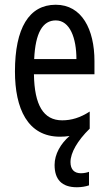

<svg xmlns="http://www.w3.org/2000/svg" viewBox="-20 -566 458 809"><path d="M277 117C277 78 306 27 358 -24V-96C318 -70 281 -59 242 -59C163 -59 125 -123 123 -253H378V-309C378 -442 325 -546 215 -546C102 -546 43 -447 43 -265C43 -109 96 10 233 10C247 10 260 9 273 7C236 39 210 83 210 129C210 190 240 223 304 223C322 223 341 220 355 215V158C347 161 334 164 321 164C293 164 277 148 277 117ZM215 -480C275 -480 302 -405 302 -317H124C129 -428 160 -480 215 -480Z"/></svg>

Font: Noto Sans Telugu ExtraCondensed
Style: Regular
Weight: 400
Width: 2
Designer: Jelle Bosma - Monotype Design Team
Foundry: Monotype Imaging Inc.
Version: Version 2.005